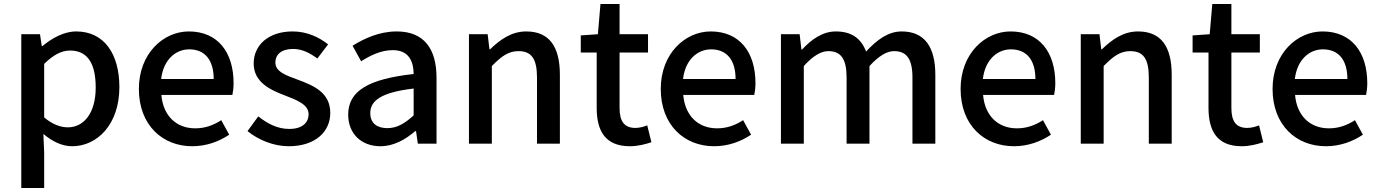

<svg xmlns="http://www.w3.org/2000/svg" viewBox="-20 -722 6933 965"><path d="M87 223H202V45L198 -49C245 -9 294 13 343 13C467 13 580 -95 580 -284C580 -453 502 -564 363 -564C301 -564 241 -530 193 -490H190L181 -550H87ZM321 -82C287 -82 245 -95 202 -132V-401C248 -446 289 -468 332 -468C424 -468 461 -397 461 -282C461 -153 401 -82 321 -82Z M946 13C1018 13 1081 -11 1132 -45L1092 -118C1052 -92 1010 -77 961 -77C866 -77 800 -140 791 -245H1148C1151 -259 1154 -281 1154 -304C1154 -459 1075 -564 929 -564C801 -564 678 -453 678 -275C678 -93 797 13 946 13ZM790 -325C801 -421 862 -474 931 -474C1011 -474 1054 -419 1054 -325Z M1431 13C1567 13 1640 -62 1640 -154C1640 -258 1555 -292 1478 -321C1418 -343 1364 -361 1364 -408C1364 -446 1392 -476 1453 -476C1498 -476 1537 -456 1575 -428L1629 -499C1585 -534 1524 -564 1451 -564C1329 -564 1255 -495 1255 -403C1255 -310 1336 -271 1410 -243C1469 -220 1531 -198 1531 -148C1531 -106 1500 -74 1434 -74C1375 -74 1327 -99 1278 -137L1224 -63C1278 -19 1355 13 1431 13Z M1892 13C1958 13 2017 -20 2067 -63H2071L2080 0H2174V-331C2174 -477 2111 -564 1974 -564C1886 -564 1809 -528 1752 -492L1795 -414C1842 -444 1896 -470 1954 -470C2035 -470 2058 -414 2059 -350C1830 -325 1730 -264 1730 -146C1730 -49 1797 13 1892 13ZM1927 -78C1878 -78 1841 -100 1841 -154C1841 -216 1896 -258 2059 -277V-142C2014 -101 1975 -78 1927 -78Z M2337 0H2452V-390C2500 -439 2535 -465 2586 -465C2651 -465 2679 -427 2679 -332V0H2794V-346C2794 -486 2742 -564 2625 -564C2550 -564 2494 -523 2443 -474H2440L2431 -550H2337Z M3146 13C3186 13 3223 3 3254 -7L3233 -92C3217 -85 3193 -79 3174 -79C3117 -79 3094 -113 3094 -179V-458H3237V-550H3094V-702H2998L2985 -550L2899 -544V-458H2979V-180C2979 -64 3022 13 3146 13Z M3569 13C3641 13 3704 -11 3755 -45L3715 -118C3675 -92 3633 -77 3584 -77C3489 -77 3423 -140 3414 -245H3771C3774 -259 3777 -281 3777 -304C3777 -459 3698 -564 3552 -564C3424 -564 3301 -453 3301 -275C3301 -93 3420 13 3569 13ZM3413 -325C3424 -421 3485 -474 3554 -474C3634 -474 3677 -419 3677 -325Z M3905 0H4020V-390C4065 -440 4106 -465 4143 -465C4206 -465 4235 -427 4235 -332V0H4350V-390C4396 -440 4436 -465 4474 -465C4536 -465 4566 -427 4566 -332V0H4681V-346C4681 -486 4627 -564 4512 -564C4443 -564 4387 -521 4333 -463C4309 -526 4263 -564 4181 -564C4113 -564 4058 -523 4011 -473H4008L3999 -550H3905Z M5076 13C5148 13 5211 -11 5262 -45L5222 -118C5182 -92 5140 -77 5091 -77C4996 -77 4930 -140 4921 -245H5278C5281 -259 5284 -281 5284 -304C5284 -459 5205 -564 5059 -564C4931 -564 4808 -453 4808 -275C4808 -93 4927 13 5076 13ZM4920 -325C4931 -421 4992 -474 5061 -474C5141 -474 5184 -419 5184 -325Z M5412 0H5527V-390C5575 -439 5610 -465 5661 -465C5726 -465 5754 -427 5754 -332V0H5869V-346C5869 -486 5817 -564 5700 -564C5625 -564 5569 -523 5518 -474H5515L5506 -550H5412Z M6221 13C6261 13 6298 3 6329 -7L6308 -92C6292 -85 6268 -79 6249 -79C6192 -79 6169 -113 6169 -179V-458H6312V-550H6169V-702H6073L6060 -550L5974 -544V-458H6054V-180C6054 -64 6097 13 6221 13Z M6644 13C6716 13 6779 -11 6830 -45L6790 -118C6750 -92 6708 -77 6659 -77C6564 -77 6498 -140 6489 -245H6846C6849 -259 6852 -281 6852 -304C6852 -459 6773 -564 6627 -564C6499 -564 6376 -453 6376 -275C6376 -93 6495 13 6644 13ZM6488 -325C6499 -421 6560 -474 6629 -474C6709 -474 6752 -419 6752 -325Z"/></svg>

Font: Noto Sans HK Medium
Style: Regular
Weight: 500
Designer: Ryoko NISHIZUKA 西塚涼子 (kana, bopomofo & ideographs); Paul D. Hunt (Latin, Greek & Cyrillic); Sandoll Communications 산돌커뮤니
Foundry: Adobe
Version: Version 2.002;hotconv 1.0.116;makeotfexe 2.5.65601